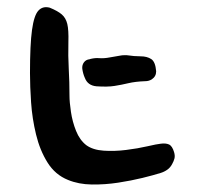

<svg xmlns="http://www.w3.org/2000/svg" viewBox="-20 -521 560 525"><path d="M456 -105Q459 -95 457 -87.5Q455 -80 451 -73Q446 -63 437.5 -57Q429 -51 419 -48Q400 -42 369.5 -34.5Q339 -27 303 -21.5Q267 -16 231 -16.5Q195 -17 166 -29Q131 -43 110 -76.5Q89 -110 78.5 -153.5Q68 -197 65 -241Q62 -285 62 -321Q62 -399 67.5 -439Q73 -479 85 -492Q97 -505 116 -500Q138 -491 149 -481.5Q160 -472 164 -455.5Q168 -439 167 -406Q166 -368 168 -332.5Q170 -297 170 -259Q170 -242 174 -215Q178 -188 188 -163Q198 -138 216 -124Q234 -111 263.5 -109Q293 -107 325 -111Q357 -115 383 -121Q409 -127 419 -128Q433 -130 442 -126Q451 -122 456 -105ZM407 -326Q407 -312 395 -304Q387 -299 377 -299Q350 -298 331 -293.5Q312 -289 293 -286Q274 -283 244 -285Q220 -287 212 -308Q207 -319 205 -333Q204 -343 209.5 -350.5Q215 -358 225 -359Q226 -359 226.5 -359.5Q227 -360 228 -360Q241 -363 251 -362Q265 -361 280 -364Q295 -367 309 -369Q314 -370 318.5 -370Q323 -370 327 -370Q347 -367 364.5 -367Q382 -367 393.5 -359.5Q405 -352 407 -326Z"/></svg>

Font: Slackside One
Style: Regular
Weight: 400
Version: Version 1.000